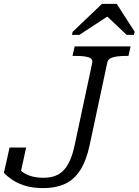

<svg xmlns="http://www.w3.org/2000/svg" viewBox="-28 -948 711 985"><path d="M445 -625Q449 -647 426.5 -654Q404 -661 367 -661H344L355 -710H642L631 -661H614Q577 -661 551.5 -654Q526 -647 522 -625L432 -204Q415 -124 383.5 -75Q352 -26 305 -4.5Q258 17 195 17Q140 17 100 4.5Q60 -8 33.5 -26.5Q7 -45 -8 -61L21 -191H106L76 -53Q60 -58 52 -67Q44 -76 42.5 -85.5Q41 -95 44.5 -100Q48 -105 55 -100Q65 -84 83 -69Q101 -54 129.5 -45Q158 -36 195 -36Q239 -36 269.5 -52Q300 -68 321.5 -106Q343 -144 356 -208ZM571 -928H495L345 -785L341 -769H379L553 -883L499 -885L622 -769H659L663 -785Z"/></svg>

Font: Roboto Serif Light
Style: Italic
Weight: 300
Italic angle: -10°
Version: Version 1.007